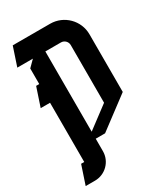

<svg xmlns="http://www.w3.org/2000/svg" viewBox="-214 -753 928 1067"><g transform="rotate(-30 250.0 -220.0)"><path d="M190 -25V-540H290C312.1 -540 330 -522.1 330 -500V-130ZM190 20H250L450 -130V-500C450 -588.3 378.3 -660 290 -660H50L10 -540H110L70 -500V-400H50L10 -280H70V100H50L10 220H70C136.2 220 190 166.2 190 100Z"/></g></svg>

Font: Abibas
Style: Medium
Weight: 500
Version: Version 0.3